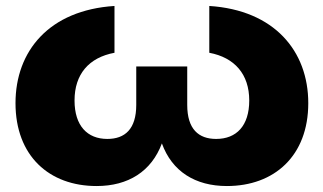

<svg xmlns="http://www.w3.org/2000/svg" viewBox="-20 -608 1085 644"><path d="M437 -256C437 -175 399 -142 340 -142C273 -142 230 -186 230 -271C230 -359 278 -415 364 -431V-588C145 -574 32 -437 32 -262C32 -85 145 16 304 16C410 16 488 -33 523 -127C557 -33 635 16 741 16C900 16 1014 -85 1014 -262C1014 -437 900 -574 682 -588V-431C767 -415 816 -359 816 -271C816 -186 773 -142 705 -142C646 -142 608 -175 608 -256V-385H437Z"/></svg>

Font: Bounded
Style: Bold
Weight: 700
Designer: Vlad Churkin
Version: Version 3.0